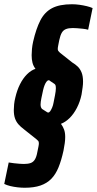

<svg xmlns="http://www.w3.org/2000/svg" viewBox="-45 -716 456 904"><path d="M71 168Q56 168 38 166Q20 164 3.5 160Q-13 156 -25 150L-4 49Q7 51 20.5 52.5Q34 54 46.5 55Q59 56 67 56Q87 56 99.5 51.5Q112 47 119.5 34.5Q127 22 131 -1Q134 -16 136 -25.5Q138 -35 138 -41Q138 -49 135 -52.5Q132 -56 127 -60L68 -107Q53 -118 42 -130.5Q31 -143 25.5 -159Q20 -175 20 -198Q20 -210 21.5 -225Q23 -240 27 -256Q35 -291 49 -319Q63 -347 82 -366Q101 -385 122 -392Q112 -405 108 -420.5Q104 -436 104 -456Q104 -469 105.5 -485.5Q107 -502 111 -520Q125 -581 145 -620Q165 -659 200 -677.5Q235 -696 294 -696Q311 -696 329 -693.5Q347 -691 363.5 -687Q380 -683 391 -678L370 -576Q360 -579 346 -580.5Q332 -582 319.5 -583Q307 -584 298 -584Q278 -584 265.5 -579Q253 -574 246 -562Q239 -550 234 -527Q231 -511 229 -501.5Q227 -492 227 -486Q227 -481 228.5 -478Q230 -475 232.5 -473Q235 -471 237 -468L295 -422Q310 -413 321 -402.5Q332 -392 339 -375Q346 -358 346 -331Q346 -319 344 -304.5Q342 -290 339 -271Q332 -237 317 -208Q302 -179 282.5 -160Q263 -141 242 -133Q251 -121 256.5 -106.5Q262 -92 262 -71Q262 -58 260 -42.5Q258 -27 254 -7Q244 39 230.5 72Q217 105 196.5 126Q176 147 145.5 157.5Q115 168 71 168ZM181 -186Q187 -186 191.5 -192.5Q196 -199 200.5 -209.5Q205 -220 207 -232Q210 -247 214 -267.5Q218 -288 218 -300Q218 -309 216.5 -314Q215 -319 210 -322L189 -336Q188 -338 186.5 -338Q185 -338 184 -338Q179 -338 174 -331.5Q169 -325 165 -315Q161 -305 158 -292Q154 -274 150 -254.5Q146 -235 146 -224Q146 -216 148 -211Q150 -206 153 -203L175 -189Q177 -188 178.5 -187Q180 -186 181 -186Z"/></svg>

Font: Saira UltraCondensed ExtraBold
Style: Italic
Weight: 800
Width: 1
Italic angle: -12°
Designer: Hector Gatti with collaboration of the Omnibus-Type team
Foundry: Omnibus-Type
Version: Version 1.101